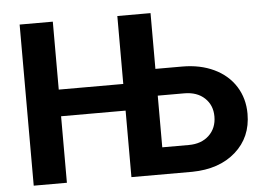

<svg xmlns="http://www.w3.org/2000/svg" viewBox="-51 -777 1160 844"><g transform="rotate(-5 529.5 -355.5)"><path d="M210.9 -411.1H495.6V-710.9H642.1V-464.8H760.3Q839.4 -464.8 900.4 -435.8Q961.4 -406.7 994.9 -353.8Q1028.3 -300.8 1028.3 -232.9Q1028.3 -129.4 955.8 -65.4Q883.3 -1.5 764.2 0H495.6V-293.5H210.9V0H64.5V-710.9H210.9ZM642.1 -346.7V-118.7H759.3Q814.9 -118.7 848.6 -150.6Q882.3 -182.6 882.3 -233.9Q882.3 -283.7 848.9 -315.2Q815.4 -346.7 758.8 -346.7Z"/></g></svg>

Font: SteelSelectRoboto
Style: Roboto-Bold
Weight: 700
Designer: Google
Version: Version 2.137; 2017